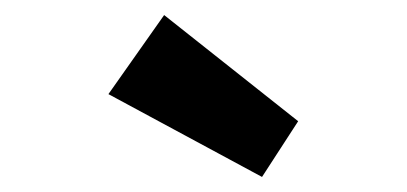

<svg xmlns="http://www.w3.org/2000/svg" viewBox="-20 -819 540 255"><path d="M328 -584 124 -694 198 -799 376 -658Z"/></svg>

Font: Readex Pro
Style: Bold
Weight: 700
Designer: Bonnie Shaver-Troup, Thomas Jockin
Foundry: Lexend
Version: Version 1.203; ttfautohint (v1.8.3)